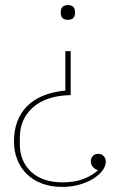

<svg xmlns="http://www.w3.org/2000/svg" viewBox="-20 -531 471 755"><path d="M224 204Q181 204 146 191Q111 178 86.5 154.5Q62 131 48.5 98Q35 65 35 25Q35 -61 86 -113Q137 -165 237 -175V-330H258V-157Q162 -155 110 -109Q58 -63 58 10V36Q58 103 102.5 144.5Q147 186 225 186Q274 186 307.5 173Q341 160 364 140V138Q353 134 345 125Q337 116 337 104Q337 92 344.5 83Q352 74 366 74Q380 74 388 83Q396 92 396 104Q396 122 383 139.5Q370 157 347 171.5Q324 186 292.5 195Q261 204 224 204ZM247 -453Q219 -453 219 -481V-483Q219 -511 247 -511Q275 -511 275 -483V-481Q275 -453 247 -453Z"/></svg>

Font: IBM Plex Serif Thin
Style: Regular
Weight: 100
Designer: Mike Abbink, Paul van der Laan, Pieter van Rosmalen
Foundry: Bold Monday
Version: Version 3.001